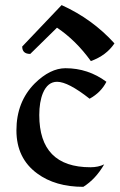

<svg xmlns="http://www.w3.org/2000/svg" viewBox="-20 -721 465 747"><path d="M304.2 5.9Q195.3 5.9 125 -45.9Q43.9 -105 43.9 -213.9Q43.9 -324.7 115.2 -396.5Q175.3 -455.6 234.9 -455.6Q322.8 -455.6 394 -402.8Q373 -361.3 328.6 -336.9Q245.1 -402.8 202.1 -402.8Q165.5 -402.8 147 -358.9Q132.8 -324.2 132.8 -273.4Q132.8 -70.3 332 -70.3Q362.3 -70.3 385.3 -81.5Q352.5 -24.4 304.2 5.9ZM333.5 -483.4Q275.4 -564 201.7 -613.3L97.7 -511.2Q66.4 -511.2 66.4 -540L219.7 -701.2Q339.4 -647 425.3 -552.2Q393.6 -504.9 333.5 -483.4Z"/></svg>

Font: Balgruf
Style: Regular
Weight: 500
Designer: Paul James MIller
Foundry: High-Logic / Made with FontCreator
Version: Version 1.201;March 28, 2021;FontCreator 13.0.0.2683 64-bit